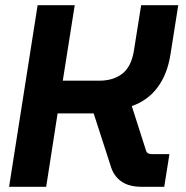

<svg xmlns="http://www.w3.org/2000/svg" viewBox="-20 -720 718 740"><path d="M15 0 125 -700H268L222 -409H362Q417 -409 451.5 -436Q486 -463 496 -524L524 -700H667L637 -510Q625 -434 587.5 -383.5Q550 -333 488 -311L543 -139Q545 -132 551 -129Q557 -126 565 -126H633L613 0H527Q477 0 448 -20.5Q419 -41 408 -76L341 -283Q331 -283 320 -283Q309 -283 299 -283H202L158 0Z"/></svg>

Font: MuseoModerno SemiBold
Style: Italic
Weight: 600
Italic angle: -9°
Designer: Pablo Cosgaya, Héctor Gatti, Marcela Romero, and the Authors of The MuseoModerno Project.
Foundry: Omnibus-Type Team
Version: Version 1.003